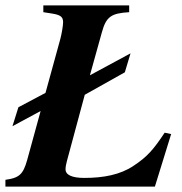

<svg xmlns="http://www.w3.org/2000/svg" viewBox="-42 -689 673 709"><path d="M590 -194 566 -199C525 -137 502 -110 450 -76C402 -44 341 -32 269 -32C224 -32 200 -43 200 -64C200 -72 202 -83 205 -94L271 -339L419 -422L440 -492L290 -411L334 -569C350 -628 369 -640 435 -644V-669H118V-644L150 -639C181 -634 191 -627 191 -607C191 -595 186 -565 181 -546L126 -346L26 -293L4 -223L108 -279L58 -97C43 -44 28 -32 -22 -25V0H530Z"/></svg>

Font: XITS
Style: Bold Italic
Weight: 700
Italic angle: -16.33°
Designer: MicroPress Inc., with final additions and corrections provided by Coen Hoffman, Elsevier (retired)
Version: Version 1.105